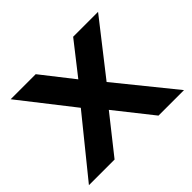

<svg xmlns="http://www.w3.org/2000/svg" viewBox="-128 -749 921 921"><g transform="rotate(-45 332.5 -288.5)"><path d="M6 -10H180L329 -198L478 -10H651L416 -300L625 -567H456L329 -405L202 -567H32L241 -300Z"/></g></svg>

Font: Rabbid Highway Sign IV
Style: Obl
Weight: 400
Foundry: Cannot Into Space Fonts
Version: Version 0.277